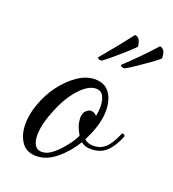

<svg xmlns="http://www.w3.org/2000/svg" viewBox="-108 -645 658 730"><g transform="rotate(20 221.0 -280.5)"><path d="M119 0Q78 0 58.5 -29.5Q39 -59 39 -101Q39 -140 54 -182Q70 -228 98.5 -266Q127 -304 161.5 -327.5Q196 -351 230 -351Q271 -351 290.5 -323Q310 -295 310 -252Q310 -222 300 -189Q290 -156 273 -124Q286 -111 310 -111Q338 -111 358 -129Q378 -147 397 -193Q409 -193 409 -184Q390 -138 365.5 -116.5Q341 -95 303 -96Q280 -96 265 -109Q237 -63 198.5 -31.5Q160 0 119 0ZM133 -22Q156 -22 179 -41.5Q202 -61 221 -86Q240 -111 248 -129Q232 -158 229.5 -172.5Q227 -187 227 -194Q227 -213 237 -223Q247 -233 257 -233Q271 -233 281 -221Q283 -232 284 -241.5Q285 -251 285 -260Q285 -286 275.5 -302.5Q266 -319 246 -319Q225 -319 202 -301Q179 -283 158.5 -253Q138 -223 123 -186Q110 -155 103 -127.5Q96 -100 96 -77Q96 -52 105 -37Q114 -22 133 -22ZM229 -426Q223 -425 218 -427Q213 -429 212 -433Q238 -464 264 -496Q290 -528 315 -561Q322 -562 330 -554.5Q338 -547 341 -523Q331 -512 308.5 -492Q286 -472 263.5 -453Q241 -434 229 -426ZM321 -428Q314 -428 309 -430Q304 -432 304 -436Q334 -464 362.5 -493Q391 -522 419 -553Q427 -553 434.5 -544.5Q442 -536 442 -512Q431 -502 406.5 -484.5Q382 -467 357.5 -450.5Q333 -434 321 -428Z"/></g></svg>

Font: Great Vibes
Style: Regular
Weight: 400
Designer: Robert E. Leuschke, Viktoriya Grabowska, Viviana Monsalve, Eben Sorkin
Foundry: Robert E. Leuschke
Version: Version 1.103; ttfautohint (v1.8.4.7-5d5b)